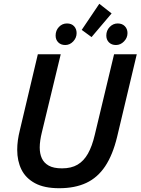

<svg xmlns="http://www.w3.org/2000/svg" viewBox="-20 -980 743 1015"><path d="M293 15Q214 15 165 -11.5Q116 -38 93.5 -83.5Q71 -129 71 -188Q71 -213 74.5 -238.5Q78 -264 85 -292L180 -693H301L201 -279Q196 -259 193 -238.5Q190 -218 190 -200Q190 -168 201 -143.5Q212 -119 237.5 -104.5Q263 -90 308 -90Q357 -90 390 -109.5Q423 -129 445 -168Q467 -207 481 -267L583 -693H703L599 -256Q576 -161 536 -101Q496 -41 436 -13Q376 15 293 15ZM464 -784 412 -822 505 -960 570 -909ZM325 -742Q302 -742 288 -756Q274 -770 274 -792Q274 -819 291.5 -837.5Q309 -856 334 -856Q358 -856 371.5 -841.5Q385 -827 385 -805Q385 -780 367 -761Q349 -742 325 -742ZM593 -742Q570 -742 556 -756Q542 -770 542 -792Q542 -819 560 -837.5Q578 -856 602 -856Q626 -856 640 -841.5Q654 -827 654 -805Q654 -780 635.5 -761Q617 -742 593 -742Z"/></svg>

Font: Ubuntu Sans SemiBold
Style: Italic
Weight: 600
Italic angle: -13.5°
Designer: Dalton Maag Ltd
Foundry: Dalton Maag Ltd
Version: Version 1.006